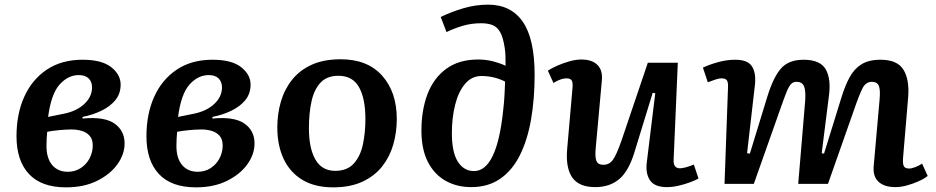

<svg xmlns="http://www.w3.org/2000/svg" viewBox="-20 -791 4027 826"><path d="M264 15Q158 15 104.5 -42.5Q51 -100 51 -205Q51 -301 84.5 -375Q118 -449 181.5 -491.5Q245 -534 335 -534Q418 -534 458.5 -502Q499 -470 499 -427Q499 -388 476.5 -360.5Q454 -333 417 -315Q380 -297 335 -288V-281Q429 -290 472.5 -259.5Q516 -229 516 -174Q516 -127 485 -84Q454 -41 397.5 -13Q341 15 264 15ZM187 -288 256 -302Q310 -313 343 -344Q376 -375 376 -415Q376 -439 361.5 -453.5Q347 -468 319 -468Q273 -468 236.5 -427.5Q200 -387 187 -288ZM272 -52Q303 -52 327.5 -68Q352 -84 365.5 -110Q379 -136 379 -165Q379 -192 365.5 -207Q352 -222 331.5 -228Q311 -234 288 -234Q263 -234 232.5 -231Q202 -228 183 -224Q180 -193 180 -163Q180 -110 204.5 -81Q229 -52 272 -52Z M823 15Q717 15 663.5 -42.5Q610 -100 610 -205Q610 -301 643.5 -375Q677 -449 740.5 -491.5Q804 -534 894 -534Q977 -534 1017.5 -502Q1058 -470 1058 -427Q1058 -388 1035.5 -360.5Q1013 -333 976 -315Q939 -297 894 -288V-281Q988 -290 1031.5 -259.5Q1075 -229 1075 -174Q1075 -127 1044 -84Q1013 -41 956.5 -13Q900 15 823 15ZM746 -288 815 -302Q869 -313 902 -344Q935 -375 935 -415Q935 -439 920.5 -453.5Q906 -468 878 -468Q832 -468 795.5 -427.5Q759 -387 746 -288ZM831 -52Q862 -52 886.5 -68Q911 -84 924.5 -110Q938 -136 938 -165Q938 -192 924.5 -207Q911 -222 890.5 -228Q870 -234 847 -234Q822 -234 791.5 -231Q761 -228 742 -224Q739 -193 739 -163Q739 -110 763.5 -81Q788 -52 831 -52Z M1413 15Q1334 15 1280.5 -17.5Q1227 -50 1200 -108Q1173 -166 1173 -243Q1173 -300 1188 -352.5Q1203 -405 1235.5 -446.5Q1268 -488 1320 -512Q1372 -536 1446 -536Q1561 -536 1624 -465.5Q1687 -395 1687 -279Q1687 -222 1672 -169.5Q1657 -117 1624.5 -75.5Q1592 -34 1539.5 -9.5Q1487 15 1413 15ZM1422 -56Q1474 -56 1502.5 -88Q1531 -120 1541.5 -171Q1552 -222 1552 -279Q1552 -367 1524.5 -416Q1497 -465 1436 -465Q1387 -465 1359.5 -436Q1332 -407 1320.5 -356.5Q1309 -306 1309 -239Q1309 -153 1337 -104.5Q1365 -56 1422 -56Z M1876 -718Q1921 -740 1973.5 -755.5Q2026 -771 2080 -771Q2178 -771 2229 -697.5Q2280 -624 2280 -469Q2280 -365 2264.5 -276.5Q2249 -188 2216.5 -123Q2184 -58 2132 -22Q2080 14 2007 14Q1945 14 1896.5 -13.5Q1848 -41 1820.5 -95Q1793 -149 1793 -229Q1793 -318 1819.5 -387Q1846 -456 1900.5 -495.5Q1955 -535 2037 -535Q2072 -535 2103.5 -526.5Q2135 -518 2155 -508Q2155 -529 2154.5 -549.5Q2154 -570 2151 -587Q2144 -632 2131 -654Q2118 -676 2098 -683.5Q2078 -691 2050 -691Q2009 -691 1972.5 -680.5Q1936 -670 1901 -653ZM2019 -55Q2118 -55 2145 -319Q2149 -352 2150.5 -384Q2152 -416 2153 -440Q2106 -464 2051 -464Q2009 -464 1980.5 -430Q1952 -396 1938 -340Q1924 -284 1924 -218Q1924 -135 1950 -95Q1976 -55 2019 -55Z M2337 -487Q2352 -497 2376.5 -508Q2401 -519 2429 -527Q2457 -535 2481 -535Q2527 -535 2550.5 -511.5Q2574 -488 2569 -442L2543 -156Q2539 -117 2545.5 -99.5Q2552 -82 2576 -82Q2601 -82 2616.5 -103Q2632 -124 2654 -187L2767 -521H2896L2878 -104Q2876 -67 2905 -67Q2925 -67 2965 -83L2985 -23Q2971 -15 2948 -6.5Q2925 2 2899 8Q2873 14 2849 14Q2795 14 2775.5 -16.5Q2756 -47 2763 -96L2799 -390L2788 -392L2710 -138Q2685 -55 2644 -20.5Q2603 14 2541 14Q2470 14 2441.5 -28Q2413 -70 2420 -150L2443 -413Q2445 -437 2439 -445.5Q2433 -454 2417 -454Q2393 -454 2361 -434Z M3444 -358Q3447 -403 3438.5 -421Q3430 -439 3407 -439Q3393 -439 3384 -430.5Q3375 -422 3365 -398Q3355 -374 3339 -328L3223 0H3097L3112 -416Q3113 -437 3107 -445.5Q3101 -454 3084 -454Q3074 -454 3058.5 -449Q3043 -444 3025 -437L3004 -500Q3028 -512 3067 -523Q3106 -534 3143 -534Q3197 -534 3215 -505.5Q3233 -477 3228 -428L3194 -132L3206 -130L3281 -375Q3307 -459 3340 -496.5Q3373 -534 3437 -534Q3509 -534 3532.5 -492.5Q3556 -451 3546 -378L3515 -132L3525 -130L3600 -372Q3615 -421 3634.5 -457.5Q3654 -494 3685.5 -514Q3717 -534 3768 -534Q3840 -534 3866.5 -491.5Q3893 -449 3887 -373L3865 -112Q3863 -88 3868 -77Q3873 -66 3891 -66Q3902 -66 3917.5 -72Q3933 -78 3947 -87L3971 -34Q3956 -22 3931.5 -11Q3907 0 3881 7Q3855 14 3832 14Q3784 14 3759 -9.5Q3734 -33 3739 -80L3764 -362Q3768 -406 3760.5 -422.5Q3753 -439 3731 -439Q3705 -439 3691 -412Q3677 -385 3655 -321L3542 0H3414Z"/></svg>

Font: Literata 7pt SemiBold
Style: Italic
Weight: 600
Italic angle: -2°
Designer: Latin by Veronika Burian and Jose Scaglione. Greek by Irene Vlachou. Cyrillic by Vera Evstafieva
Foundry: TypeTogether
Version: Version 3.002